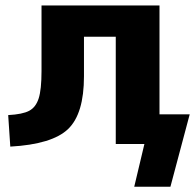

<svg xmlns="http://www.w3.org/2000/svg" viewBox="-20 -540 736 720"><path d="M10.7 -108.4Q64.5 -111.3 89.4 -124.5Q114.3 -137.7 125 -170.9Q135.7 -204.1 135.7 -273.4V-519.5H578.1V-111.3H691.4L619.1 160.2H483.4L521.5 0H414.1V-402.3H294.9V-253.9Q294.9 -113.3 235.4 -56.2Q175.8 1 18.6 9.8Z"/></svg>

Font: GenEi M Gothic v2 Heavy
Style: Regular
Weight: 800
Version: Version 2.0